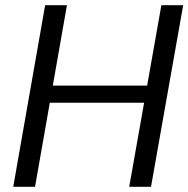

<svg xmlns="http://www.w3.org/2000/svg" viewBox="-20 -720 726 740"><path d="M478 0 602 -700H686L562 0ZM31 0 154 -700H238L115 0ZM155 -324 167 -390H568L556 -324Z"/></svg>

Font: DM Sans 18pt
Style: Italic
Weight: 400
Italic angle: -10°
Designer: Colophon Foundry, Jonny Pinhorn
Foundry: Colophon Foundry
Version: Version 4.004;gftools[0.9.30]